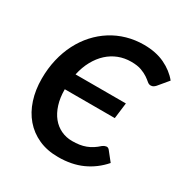

<svg xmlns="http://www.w3.org/2000/svg" viewBox="-169 -866 973 1011"><g transform="rotate(30 317.0 -361.0)"><path d="M577.5 -103.5Q530.5 -49.5 467.2 -20.8Q404 8 321.5 8Q254.5 8 202.5 -15.5Q150.5 -39 114.5 -81Q78.5 -123 59.8 -180.8Q41 -238.5 41 -307Q41 -369 54 -424.5Q67 -480 91.2 -527.2Q115.5 -574.5 149.5 -612Q183.5 -649.5 225.5 -676Q267.5 -702.5 316.5 -716.5Q365.5 -730.5 419 -730.5Q492 -730.5 546 -704.8Q600 -679 634 -637L583.5 -576.5Q578.5 -571 571.8 -566.5Q565 -562 555 -562Q544 -562 533.8 -571Q523.5 -580 507.8 -590.8Q492 -601.5 467.8 -610.5Q443.5 -619.5 405 -619.5Q365 -619.5 329.5 -605.8Q294 -592 265.2 -565.8Q236.5 -539.5 215.5 -501.5Q194.5 -463.5 184 -415H490L478 -319H174V-318Q174 -267.5 186.8 -227.2Q199.5 -187 222 -159.2Q244.5 -131.5 275.5 -116.8Q306.5 -102 343 -102Q367 -102 387 -105Q407 -108 425 -114.8Q443 -121.5 459.5 -132Q476 -142.5 493 -158Q502 -165 513.2 -167.2Q524.5 -169.5 533 -159.5L577.5 -103.5Z"/></g></svg>

Font: Lato 2
Style: Bold Italic
Weight: 700
Italic angle: -7°
Designer: Lukasz Dziedzic with Adam Twardoch and Botio Nikoltchev
Foundry: tyPoland Lukasz Dziedzic
Version: Version 2.015; 2015-08-06; http://www.latofonts.com/